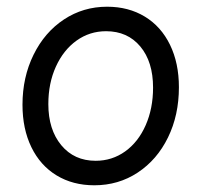

<svg xmlns="http://www.w3.org/2000/svg" viewBox="-20 -536 600 572"><path d="M47 -224Q47 -306 80 -373Q113 -440 170.5 -478Q228 -516 299 -516Q363 -516 411.5 -486.5Q460 -457 486.5 -402.5Q513 -348 513 -276Q513 -193 480.5 -126.5Q448 -60 390.5 -22Q333 16 261 16Q197 16 148.5 -13.5Q100 -43 73.5 -97.5Q47 -152 47 -224ZM265 -57Q314 -57 353 -85Q392 -113 414 -163Q436 -213 436 -275Q436 -352 398 -397.5Q360 -443 296 -443Q247 -443 208 -415Q169 -387 146.5 -337.5Q124 -288 124 -226Q124 -150 162.5 -103.5Q201 -57 265 -57Z"/></svg>

Font: MedMera Sans
Style: Italic
Weight: 400
Italic angle: -11°
Designer: Kasper Nordkvist
Foundry: UNCUT.wtf
Version: Version 1.300